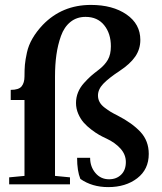

<svg xmlns="http://www.w3.org/2000/svg" viewBox="-20 -746 655 777"><path d="M17.1 0V-28.3L79.1 -34.2V-341.3H23.4V-382.3Q56.2 -382.3 67.6 -396.7Q79.1 -411.1 79.1 -436.5Q79.1 -464.8 80.8 -484.1Q82.5 -503.4 88.9 -533Q95.2 -562.5 111.6 -590.6Q127.9 -618.7 153.3 -645.5Q231.4 -726.1 347.7 -726.1Q436 -726.1 491.9 -687.5Q547.9 -648.9 547.9 -584.5Q547.9 -546.9 527.1 -516.8Q506.3 -486.8 464.8 -459.5Q418.9 -429.2 397.7 -406.7Q376.5 -384.3 376.5 -359.4Q376.5 -345.2 383.1 -333Q389.6 -320.8 403.6 -310.3Q417.5 -299.8 427.5 -293.7Q437.5 -287.6 456.1 -278.3Q515.1 -248 548.6 -211.9Q582 -175.8 582 -123Q582 -60.5 535.4 -24.7Q488.8 11.2 418 11.2Q352.5 11.2 305.2 -22Q292 -54.2 292 -107.4H344.7Q344.7 -71.3 366.2 -45.9Q387.7 -20.5 421.4 -20.5Q451.2 -20.5 470.2 -39.1Q489.3 -57.6 489.3 -90.3Q489.3 -120.6 467.5 -144.8Q445.8 -168.9 411.1 -185.1Q396 -191.9 382.1 -199.7Q368.2 -207.5 350.1 -221.2Q332 -234.9 318.8 -249.8Q305.7 -264.6 296.6 -285.6Q287.6 -306.6 287.6 -329.1Q287.6 -351.6 295.7 -371.8Q303.7 -392.1 320.1 -410.2Q336.4 -428.2 348.4 -438.7Q360.4 -449.2 380.4 -464.4Q404.3 -482.9 416.5 -504.2Q428.7 -525.4 428.7 -558.6Q428.7 -610.4 401.6 -644Q374.5 -677.7 326.2 -677.7Q290.5 -677.7 265.1 -657.2Q239.7 -636.7 226.8 -600.6Q213.9 -564.5 208.3 -524.4Q202.6 -484.4 202.6 -436V-34.2L263.2 -28.3V0Z"/></svg>

Font: Elstob
Style: Bold
Weight: 700
Designer: Peter S. Baker
Version: Version 1.015